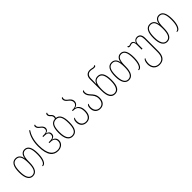

<svg xmlns="http://www.w3.org/2000/svg" viewBox="330 -2384 4248 4248"><g transform="rotate(-45 2454.0 -260.0)"><path d="M214 10C319 10 378 -75 378 -267V-292C378 -440 412 -521 498 -521C587 -521 624 -439 624 -270C624 -124 589 -12 517 -10C517 -2 521 7 534 7C601 7 652 -98 652 -270C652 -461 598 -546 498 -546C429 -546 374 -499 364 -398H362C351 -499 291 -546 217 -546C108 -546 53 -453 53 -267C53 -77 116 10 214 10ZM214 -15C126 -15 81 -104 81 -267C81 -436 120 -521 217 -521C313 -521 350 -445 350 -267C350 -107 313 -15 214 -15Z M1005 10C1103 10 1184 -49 1184 -145C1184 -211 1141 -251 1088 -263V-265C1139 -275 1174 -306 1174 -362C1174 -416 1139 -446 1088 -456V-458C1137 -469 1169 -497 1169 -544C1169 -598 1128 -631 1094 -658C1064 -681 1046 -703 1046 -736C1046 -747 1048 -756 1053 -765C1050 -769 1047 -770 1042 -770C1025 -770 1018 -755 1018 -736C1018 -692 1045 -665 1077 -641C1110 -616 1141 -588 1141 -544C1141 -495 1108 -469 1040 -469H987V-444H1039C1111 -444 1146 -413 1146 -362C1146 -308 1112 -277 1036 -277H989V-252H1034C1115 -252 1156 -207 1156 -145C1156 -63 1088 -15 1006 -15C874 -15 786 -116 786 -381C786 -555 835 -679 889 -756L873 -770C824 -710 758 -581 758 -381C758 -80 868 10 1005 10Z M1482 -545C1489 -557 1492 -571 1492 -586C1492 -630 1467 -653 1446 -672C1430 -687 1417 -702 1417 -724C1417 -738 1421 -754 1428 -764C1425 -768 1420 -770 1415 -770C1398 -770 1389 -747 1389 -727C1389 -692 1410 -671 1429 -654C1447 -638 1464 -619 1464 -586C1464 -571 1462 -558 1456 -546C1344 -542 1290 -452 1290 -267C1290 -77 1353 10 1460 10C1572 10 1630 -75 1630 -267C1630 -445 1582 -536 1482 -545ZM1461 -15C1363 -15 1318 -104 1318 -267C1318 -438 1357 -521 1462 -521C1564 -521 1602 -439 1602 -267C1602 -107 1566 -15 1461 -15Z M1895 10C2002 10 2063 -67 2063 -201C2063 -325 2005 -389 1935 -398V-400C2002 -414 2039 -458 2039 -512C2039 -579 1996 -613 1957 -642C1929 -664 1904 -688 1904 -724C1904 -743 1906 -756 1914 -765C1911 -769 1908 -770 1903 -770C1887 -770 1876 -751 1876 -726C1876 -679 1906 -653 1937 -627C1974 -598 2011 -569 2011 -509C2011 -447 1957 -412 1889 -412H1855V-387H1888C1981 -387 2035 -322 2035 -201C2035 -80 1983 -15 1895 -15C1822 -15 1760 -62 1760 -164C1760 -209 1771 -235 1783 -254C1780 -256 1777 -257 1774 -257C1755 -257 1731 -224 1731 -163C1731 -46 1804 10 1895 10Z M2325 10C2414 10 2486 -48 2486 -175C2486 -276 2437 -326 2397 -369C2361 -407 2337 -442 2337 -494C2337 -515 2343 -532 2352 -541C2349 -545 2345 -546 2340 -546C2322 -546 2309 -522 2309 -493C2309 -428 2343 -390 2378 -350C2417 -306 2458 -260 2458 -175C2458 -70 2402 -15 2325 -15C2256 -15 2194 -61 2194 -164C2194 -209 2205 -235 2217 -254C2214 -256 2211 -257 2208 -257C2189 -257 2165 -224 2165 -163C2165 -46 2237 10 2325 10Z M2785 10C2889 10 2951 -68 2951 -267C2951 -468 2889 -546 2787 -546C2715 -546 2673 -507 2649 -446H2645C2648 -479 2649 -513 2649 -546V-613C2649 -707 2700 -741 2760 -741C2785 -741 2801 -739 2818 -734C2834 -730 2849 -727 2868 -727C2898 -727 2916 -738 2916 -754C2916 -764 2906 -769 2899 -770C2897 -761 2885 -752 2865 -752C2851 -752 2834 -755 2817 -760C2802 -764 2781 -766 2760 -766C2686 -766 2621 -723 2621 -613V-266C2621 -68 2681 10 2785 10ZM2789 -15C2696 -15 2648 -94 2648 -265C2648 -432 2682 -521 2785 -521C2875 -521 2923 -447 2923 -265C2923 -92 2872 -15 2789 -15Z M3218 10C3323 10 3382 -75 3382 -267V-292C3382 -440 3416 -521 3502 -521C3591 -521 3628 -439 3628 -270C3628 -124 3593 -12 3521 -10C3521 -2 3525 7 3538 7C3605 7 3656 -98 3656 -270C3656 -461 3602 -546 3502 -546C3433 -546 3378 -499 3368 -398H3366C3355 -499 3295 -546 3221 -546C3112 -546 3057 -453 3057 -267C3057 -77 3120 10 3218 10ZM3218 -15C3130 -15 3085 -104 3085 -267C3085 -436 3124 -521 3221 -521C3317 -521 3354 -445 3354 -267C3354 -107 3317 -15 3218 -15Z M3940 250C4066 250 4132 170 4132 14V-397C4132 -499 4086 -546 4015 -546C3968 -546 3925 -518 3912 -465H3910C3902 -517 3870 -544 3835 -544C3820 -544 3807 -541 3797 -536C3784 -531 3773 -528 3762 -528C3745 -528 3735 -537 3732 -546C3725 -545 3715 -540 3715 -530C3715 -514 3732 -503 3757 -503C3771 -503 3783 -506 3795 -511C3807 -515 3819 -519 3835 -519C3872 -519 3894 -487 3894 -424V-272H3922V-401C3922 -482 3958 -521 4014 -521C4073 -521 4104 -483 4104 -391V14C4104 157 4048 225 3940 225C3838 225 3783 151 3783 55C3783 -6 3799 -53 3818 -79C3815 -81 3812 -83 3807 -83C3784 -83 3755 -25 3755 51C3755 170 3823 250 3940 250Z M4417 10C4522 10 4581 -75 4581 -267V-292C4581 -440 4615 -521 4701 -521C4790 -521 4827 -439 4827 -270C4827 -124 4792 -12 4720 -10C4720 -2 4724 7 4737 7C4804 7 4855 -98 4855 -270C4855 -461 4801 -546 4701 -546C4632 -546 4577 -499 4567 -398H4565C4554 -499 4494 -546 4420 -546C4311 -546 4256 -453 4256 -267C4256 -77 4319 10 4417 10ZM4417 -15C4329 -15 4284 -104 4284 -267C4284 -436 4323 -521 4420 -521C4516 -521 4553 -445 4553 -267C4553 -107 4516 -15 4417 -15Z"/></g></svg>

Font: Noto Serif Georgian Condensed Thin
Style: Regular
Weight: 100
Width: 3
Designer: Monotype Design Team, Akaki Razmadze
Foundry: Google LLC
Version: Version 2.003